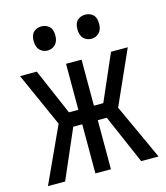

<svg xmlns="http://www.w3.org/2000/svg" viewBox="-110 -822 784 907"><g transform="rotate(-15 281.5 -368.5)"><path d="M12 0 137 -272 19 -536H101L198 -311H244V-536H320V-311H366L464 -536H546L428 -272L553 0H468L364 -240H320V0H244V-240H200L96 0ZM391 -619Q369 -619 353.5 -634Q338 -649 338 -679Q338 -710 353.5 -723.5Q369 -737 391 -737Q413 -737 428.5 -723.5Q444 -710 444 -679Q444 -649 428.5 -634Q413 -619 391 -619ZM177 -619Q155 -619 139.5 -634Q124 -649 124 -679Q124 -710 139.5 -723.5Q155 -737 177 -737Q198 -737 214 -723.5Q230 -710 230 -679Q230 -649 214 -634Q198 -619 177 -619Z"/></g></svg>

Font: Noto Sans Mono SemiCondensed
Style: Regular
Weight: 400
Width: 4
Designer: Monotype Design Team
Foundry: Monotype Imaging Inc.
Version: Version 2.014